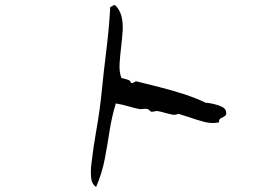

<svg xmlns="http://www.w3.org/2000/svg" viewBox="-20 -726 1040 761"><path d="M876 -283Q878 -272 873.5 -268Q869 -264 863 -261Q857 -259 852.5 -255.5Q848 -252 848 -241Q820 -235 789.5 -243Q759 -251 728 -262Q718 -265 707.5 -268.5Q697 -272 687 -275Q675 -269 661 -272Q647 -275 633 -279Q626 -281 618 -283Q610 -285 603 -286Q600 -286 597 -285.5Q594 -285 591 -284Q584 -283 581 -283Q576 -284 572.5 -288.5Q569 -293 564 -294Q560 -295 555.5 -295Q551 -295 546 -294Q542 -294 538 -293.5Q534 -293 531 -294Q511 -298 487.5 -305Q464 -312 439 -316Q423 -263 414.5 -208Q406 -153 395.5 -97Q385 -41 361 15Q343 3 341 -23Q339 -49 342 -74Q349 -138 362 -211Q375 -284 383 -361Q391 -443 401.5 -527Q412 -611 417 -698Q422 -700 425.5 -702.5Q429 -705 436 -706Q456 -686 462 -659.5Q468 -633 466 -602Q464 -571 460 -539Q456 -506 454 -474Q452 -442 461 -417Q474 -413 485 -410.5Q496 -408 500 -397Q504 -396 506.5 -397.5Q509 -399 512 -400Q514 -402 516.5 -403Q519 -404 523 -403Q563 -393 611 -381Q659 -369 707 -353.5Q755 -338 795 -319Q808 -318 826.5 -314Q845 -310 860 -302.5Q875 -295 876 -283Z"/></svg>

Font: Yuji Boku
Style: Regular
Weight: 400
Designer: Kataoka Yuji
Foundry: Kinuta Font Factory
Version: Version 3.002